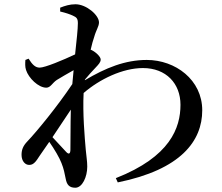

<svg xmlns="http://www.w3.org/2000/svg" viewBox="-20 -825 1040 900"><path d="M246 -450C265 -462 295 -479 325 -496L319 -431C249 -326 151 -207 108 -162C88 -141 81 -123 81 -99C81 -69 99 -51 118 -52C139 -52 151 -72 166 -95L211 -160C235 -126 259 -85 268 -61C279 -34 283 -12 288 13C293 40 304 55 333 55C366 55 389 4 389 -44C389 -70 385 -89 382 -123C377 -181 367 -293 372 -389C447 -454 555 -506 650 -506C759 -506 826 -433 826 -334C826 -226 778 -90 523 10L532 30C828 -30 928 -164 928 -308C928 -451 802 -544 668 -544C567 -544 475 -507 378 -449V-452C395 -473 414 -493 428 -508C442 -523 452 -533 452 -546C452 -559 430 -580 410 -590L405 -592C411 -617 416 -637 421 -650C431 -686 444 -701 444 -720C444 -754 385 -805 334 -805C307 -805 285 -798 262 -789V-771C288 -765 308 -758 321 -752C339 -744 345 -738 345 -716C345 -689 339 -635 332 -570C277 -544 191 -508 166 -508C145 -508 131 -523 114 -550L99 -544C98 -529 97 -512 102 -497C114 -459 160 -414 197 -414C217 -414 225 -436 246 -450ZM312 -311C310 -235 311 -160 310 -121C309 -103 302 -101 291 -112L226 -182Z"/></svg>

Font: Noto Serif CJK HK SemiBold
Style: Regular
Weight: 600
Designer: Ryoko NISHIZUKA 西塚涼子 (kana & ideographs); Frank Grießhammer (Latin, Greek & Cyrillic); Wenlong ZHANG 张文龙 (bopomofo); San
Foundry: Adobe
Version: Version 2.001;hotconv 1.1.0;makeotfexe 2.6.0